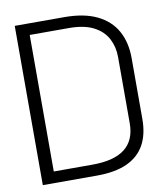

<svg xmlns="http://www.w3.org/2000/svg" viewBox="-80 -766 710 831"><g transform="rotate(-10 275.0 -350.0)"><path d="M259 -700H41V0H279Q359 0 411 -23.5Q463 -47 489 -93Q515 -139 515 -208V-475Q515 -544 487 -594.5Q459 -645 402 -672.5Q345 -700 259 -700ZM267 -50H98V-650H270Q337 -650 378.5 -628.5Q420 -607 439 -570.5Q458 -534 458 -490V-198Q458 -161 446 -133Q434 -105 410 -86.5Q386 -68 350.5 -59Q315 -50 267 -50Z"/></g></svg>

Font: AdventPro_ExpandedRegular
Style: ExpandedRegular
Weight: 400
Width: 7
Designer: VivaRado, Andreas Kalpakidis
Foundry: VivaRado, Andreas Kalpakidis
Version: Version 3.000